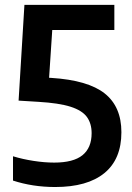

<svg xmlns="http://www.w3.org/2000/svg" viewBox="-20 -760 542 790"><path d="M207 9.5Q161 9.5 117 2.8Q73 -4 33.5 -17V-117Q73 -105 118 -98Q163 -91 203 -91Q282 -91 319.5 -121.5Q357 -152 357 -212Q357 -252 337.5 -278.8Q318 -305.5 270.5 -320.8Q223 -336 138 -341L56.5 -346L80.5 -740H450.5V-636.5H195L182 -440L191 -439.5Q342 -430 410.8 -375.5Q479.5 -321 479.5 -216Q479.5 -105 409.5 -47.8Q339.5 9.5 207 9.5Z"/></svg>

Font: Encode Sans SmCnd SmBold
Style: Regular
Weight: 600
Width: 4
Designer: Multiple Designers
Foundry: Impallari Type
Version: Version 3.002; ttfautohint (v1.8.3) -l 8 -r 50 -G 200 -x 14 